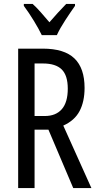

<svg xmlns="http://www.w3.org/2000/svg" viewBox="-20 -963 501 983"><path d="M199 -714Q309 -714 361 -664Q413 -614 413 -513Q413 -443 387.5 -394.5Q362 -346 304 -320L448 0H355L228 -299H157V0H73V-714ZM200 -638H157V-369H209Q266 -369 296.5 -404Q327 -439 327 -509Q327 -577 296 -607.5Q265 -638 200 -638ZM194 -783Q178 -816 153 -857Q128 -898 102 -933V-943H147Q166 -926 188.5 -900.5Q211 -875 233 -849Q259 -879 276.5 -898Q294 -917 319 -943H364V-933Q342 -902 314.5 -860Q287 -818 271 -783Z"/></svg>

Font: Noto Sans ExtraCondensed
Style: Regular
Weight: 400
Width: 2
Designer: Monotype Design Team
Foundry: Monotype Imaging Inc.
Version: Version 2.013; ttfautohint (v1.8.4.7-5d5b)